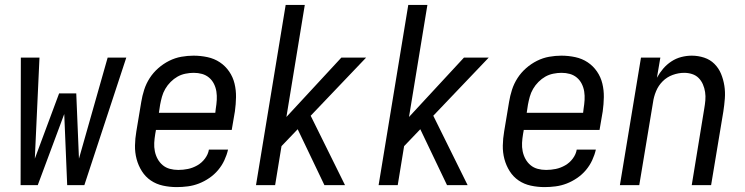

<svg xmlns="http://www.w3.org/2000/svg" viewBox="-20 -755 3040 783"><path d="M64 0 65 -520H141L122 -108L221 -374H291L302 -108L419 -520H495L324 0H254L242 -290L134 0Z M701 8Q672 8 644.5 2Q617 -4 595 -19Q573 -34 558.5 -57Q544 -80 537 -106.5Q530 -133 530.5 -161.5Q531 -190 536 -219L556 -339Q560 -364 568 -389Q576 -414 590.5 -436.5Q605 -459 625.5 -477Q646 -495 670 -507Q694 -519 719.5 -523.5Q745 -528 769 -528Q798 -528 826 -522Q854 -516 876.5 -501Q899 -486 914.5 -463.5Q930 -441 936.5 -414Q943 -387 942.5 -358.5Q942 -330 938 -301L925 -225H616L613 -208Q610 -190 609 -172.5Q608 -155 611.5 -138Q615 -121 623 -106.5Q631 -92 643.5 -81.5Q656 -71 672.5 -66.5Q689 -62 707 -62Q727 -62 746.5 -66Q766 -70 784.5 -80.5Q803 -91 816 -108.5Q829 -126 832 -145H910Q905 -123 895 -101.5Q885 -80 869.5 -61.5Q854 -43 833.5 -29Q813 -15 791 -6.5Q769 2 746 5Q723 8 701 8ZM858 -295 860 -312Q863 -330 864 -347.5Q865 -365 862.5 -381.5Q860 -398 852.5 -413Q845 -428 832.5 -438.5Q820 -449 804 -453.5Q788 -458 770 -458Q754 -458 736.5 -454.5Q719 -451 704 -442.5Q689 -434 676 -421Q663 -408 654 -392.5Q645 -377 640.5 -360.5Q636 -344 633 -328L628 -295Z M1303 0 1194 -228 1128 -159 1102 0H1024L1145 -735H1223L1148 -278L1372 -520H1473L1247 -283L1387 0Z M1803 0 1694 -228 1628 -159 1602 0H1524L1645 -735H1723L1648 -278L1872 -520H1973L1747 -283L1887 0Z M2201 8Q2172 8 2144.5 2Q2117 -4 2095 -19Q2073 -34 2058.5 -57Q2044 -80 2037 -106.5Q2030 -133 2030.5 -161.5Q2031 -190 2036 -219L2056 -339Q2060 -364 2068 -389Q2076 -414 2090.5 -436.5Q2105 -459 2125.5 -477Q2146 -495 2170 -507Q2194 -519 2219.5 -523.5Q2245 -528 2269 -528Q2298 -528 2326 -522Q2354 -516 2376.5 -501Q2399 -486 2414.5 -463.5Q2430 -441 2436.5 -414Q2443 -387 2442.5 -358.5Q2442 -330 2438 -301L2425 -225H2116L2113 -208Q2110 -190 2109 -172.5Q2108 -155 2111.5 -138Q2115 -121 2123 -106.5Q2131 -92 2143.5 -81.5Q2156 -71 2172.5 -66.5Q2189 -62 2207 -62Q2227 -62 2246.5 -66Q2266 -70 2284.5 -80.5Q2303 -91 2316 -108.5Q2329 -126 2332 -145H2410Q2405 -123 2395 -101.5Q2385 -80 2369.5 -61.5Q2354 -43 2333.5 -29Q2313 -15 2291 -6.5Q2269 2 2246 5Q2223 8 2201 8ZM2358 -295 2360 -312Q2363 -330 2364 -347.5Q2365 -365 2362.5 -381.5Q2360 -398 2352.5 -413Q2345 -428 2332.5 -438.5Q2320 -449 2304 -453.5Q2288 -458 2270 -458Q2254 -458 2236.5 -454.5Q2219 -451 2204 -442.5Q2189 -434 2176 -421Q2163 -408 2154 -392.5Q2145 -377 2140.5 -360.5Q2136 -344 2133 -328L2128 -295Z M2508 0 2594 -520H2673L2659 -438Q2670 -458 2684.5 -475Q2699 -492 2718 -504.5Q2737 -517 2758.5 -522.5Q2780 -528 2801 -528Q2827 -528 2851.5 -520Q2876 -512 2893.5 -494.5Q2911 -477 2920.5 -454Q2930 -431 2934 -405.5Q2938 -380 2936 -353.5Q2934 -327 2930 -301L2880 0H2801L2852 -312Q2855 -329 2856.5 -346Q2858 -363 2855.5 -379.5Q2853 -396 2846.5 -411Q2840 -426 2829 -437Q2818 -448 2802.5 -453Q2787 -458 2770 -458Q2747 -458 2723.5 -449.5Q2700 -441 2682.5 -423.5Q2665 -406 2655.5 -383Q2646 -360 2643 -337L2587 0Z"/></svg>

Font: Iosevka Oblique
Style: Regular
Weight: 400
Italic angle: -9°
Monospace: yes
Designer: Belleve Invis
Foundry: Belleve Invis
Version: Version 32.5.0; ttfautohint (v1.8.4)